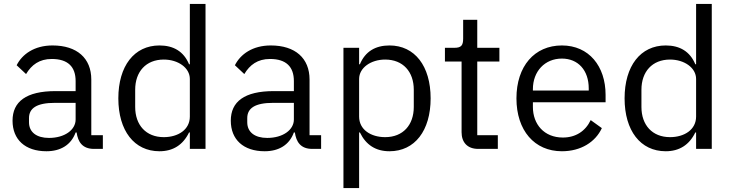

<svg xmlns="http://www.w3.org/2000/svg" viewBox="-20 -760 3738 980"><path d="M505 0V-70H446V-354C446 -463 373 -528 248 -528C155 -528 93 -483 65 -427L113 -382C141 -429 181 -459 244 -459C327 -459 366 -419 366 -346V-295H264C113 -295 44 -241 44 -144C44 -48 108 12 217 12C289 12 343 -20 366 -84H371C378 -36 400 0 460 0ZM230 -56C167 -56 128 -85 128 -136V-157C128 -208 168 -235 260 -235H366V-150C366 -97 310 -56 230 -56Z M949 0H1029V-740H949V-432H945C918 -497 866 -528 794 -528C665 -528 584 -423 584 -258C584 -93 665 12 794 12C863 12 914 -20 945 -84H949ZM816 -60C725 -60 670 -122 670 -214V-302C670 -394 725 -456 816 -456C889 -456 949 -414 949 -357V-165C949 -98 889 -60 816 -60Z M1619 0V-70H1560V-354C1560 -463 1487 -528 1362 -528C1269 -528 1207 -483 1179 -427L1227 -382C1255 -429 1295 -459 1358 -459C1441 -459 1480 -419 1480 -346V-295H1378C1227 -295 1158 -241 1158 -144C1158 -48 1222 12 1331 12C1403 12 1457 -20 1480 -84H1485C1492 -36 1514 0 1574 0ZM1344 -56C1281 -56 1242 -85 1242 -136V-157C1242 -208 1282 -235 1374 -235H1480V-150C1480 -97 1424 -56 1344 -56Z M1733 200H1813V-84H1817C1848 -20 1898 12 1968 12C2097 12 2178 -93 2178 -258C2178 -423 2097 -528 1968 -528C1896 -528 1844 -497 1817 -432H1813V-516H1733ZM1946 -60C1873 -60 1813 -98 1813 -165V-357C1813 -414 1873 -456 1946 -456C2037 -456 2092 -394 2092 -302V-214C2092 -122 2037 -60 1946 -60Z M2521 0V-70H2416V-446H2529V-516H2416V-659H2344V-563C2344 -528 2334 -516 2299 -516H2251V-446H2336V-85C2336 -34 2365 0 2421 0Z M2848 12C2945 12 3019 -35 3052 -106L2995 -147C2968 -90 2918 -58 2853 -58C2757 -58 2700 -126 2700 -214V-238H3071V-276C3071 -422 2986 -528 2848 -528C2708 -528 2616 -422 2616 -258C2616 -94 2708 12 2848 12ZM2848 -461C2931 -461 2985 -401 2985 -309V-298H2700V-305C2700 -396 2761 -461 2848 -461Z M3533 0H3613V-740H3533V-432H3529C3502 -497 3450 -528 3378 -528C3249 -528 3168 -423 3168 -258C3168 -93 3249 12 3378 12C3447 12 3498 -20 3529 -84H3533ZM3400 -60C3309 -60 3254 -122 3254 -214V-302C3254 -394 3309 -456 3400 -456C3473 -456 3533 -414 3533 -357V-165C3533 -98 3473 -60 3400 -60Z"/></svg>

Font: IBMKR
Style: Regular
Weight: 400
Designer: Mike Abbink; Paul van der Laan; Pieter van Rosmalen; Wujin Sim; Chorong Kim; Dohee Lee;
Foundry: Sandoll Inc.
Version: Version 1.002